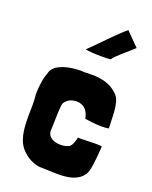

<svg xmlns="http://www.w3.org/2000/svg" viewBox="-148 -864 759 957"><g transform="rotate(20 232.0 -385.5)"><path d="M331 -616C341 -636 414 -694 432 -712L433 -713L364 -783C317 -746 243 -663 197 -620C209 -617 246 -614 283 -614C300 -614 317 -614 331 -616ZM178 9C208 9 243 12 278 12C331 12 382 4 410 -35C428 -53 433 -123 438 -192C429 -195 416 -195 402 -195C376 -195 347 -193 326 -193C320 -193 315 -194 311 -194C307 -177 300 -150 287 -141C276 -134 259 -130 241 -130C206 -130 169 -145 172 -186C175 -233 173 -275 178 -316C180 -327 183 -333 187 -336C196 -347 207 -354 221 -358C229 -360 237 -361 244 -361C283 -361 307 -334 313 -294C337 -291 372 -286 403 -286C417 -286 430 -287 440 -289C437 -377 439 -442 401 -469C369 -500 321 -512 270 -512C257 -512 245 -511 232 -511C225 -511 219 -511 212 -512C149 -512 81 -495 62 -454C58 -441 47 -410 46 -395C42 -371 40 -347 40 -323C42 -307 43 -288 43 -269C43 -250 42 -230 42 -209C42 -143 47 -75 92 -35C115 -12 144 3 178 9Z"/></g></svg>

Font: HEYCLAY
Style: Regular
Weight: 400
Designer: Marcelo Magalhaes
Foundry: Marcelo Magalhães
Version: Version 1.300;hotconv 1.0.109;makeotfexe 2.5.65596